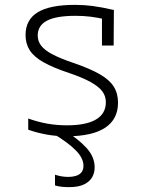

<svg xmlns="http://www.w3.org/2000/svg" viewBox="-20 -550 590 789"><path d="M255 10Q211 10 172 3Q133 -4 96 -17V-63Q135 -49 174 -42Q213 -35 255 -35Q334 -35 374.5 -59Q415 -83 415 -130Q415 -155 400.5 -174.5Q386 -194 353 -212.5Q320 -231 264 -250Q198 -272 159 -294Q120 -316 102.5 -343Q85 -370 85 -406Q85 -469 135 -499.5Q185 -530 288 -530Q325 -530 360 -525.5Q395 -521 448 -509L447 -363H399V-502L425 -468Q381 -478 351.5 -481.5Q322 -485 290 -485Q211 -485 173 -465Q135 -445 135 -404Q135 -381 149 -362.5Q163 -344 195 -327Q227 -310 283 -291Q350 -268 390 -245Q430 -222 447.5 -194Q465 -166 465 -128Q465 -60 412 -25Q359 10 255 10ZM264 219Q248 219 233.5 217.5Q219 216 206 212V168Q218 172 232 174.5Q246 177 261 177Q277 177 291 173Q305 169 314 159Q323 149 323 131Q323 100 291.5 68Q260 36 200 0L244 -15Q303 22 336 58.5Q369 95 369 138Q369 159 359.5 177Q350 195 327 207Q304 219 264 219Z"/></svg>

Font: M PLUS Code Latin SemiExpanded Light
Style: Regular
Weight: 300
Width: 6
Designer: Coji Morishita
Foundry: UNDERFOREST DESIGN
Version: Version 1.002; ttfautohint (v1.8.3)